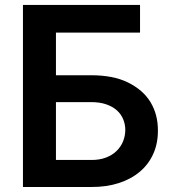

<svg xmlns="http://www.w3.org/2000/svg" viewBox="-20 -747 694 767"><path d="M343.8 0H71.7V-727.3H539.4V-616.8H203.5V-446.4H343.8Q431.5 -446.4 489.7 -418.3Q551.5 -388.1 581.1 -339.1Q610.8 -290.1 610.8 -226.6Q611.2 -174.7 592.5 -132.8Q573.9 -90.9 538.9 -61.3Q503.9 -31.6 454.4 -15.6Q404.8 0.4 343.8 0ZM343.8 -108Q377.1 -107.6 402.9 -117.4Q428.6 -127.1 445.8 -144Q463.1 -160.9 471.8 -182.7Q480.5 -204.5 480.5 -228Q480.5 -250 472.3 -270.2Q464.1 -290.5 447.3 -305.8Q430.4 -321 404.7 -330.1Q378.9 -339.1 343.8 -339.1H203.5V-108Z"/></svg>

Font: Linik Sans SemiBold
Style: Regular
Weight: 600
Designer: Fonts by Rasmus Andersson / Changes by Cristiano Sobral with parts from Marc Monis
Foundry: rsms
Version: Version 3.020; ttfautohint (v1.6)